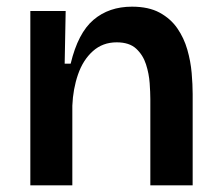

<svg xmlns="http://www.w3.org/2000/svg" viewBox="-20 -556 661 576"><path d="M71 0V-523H177L174 -365H192Q214 -457 260.5 -496.5Q307 -536 376 -536Q426 -536 459 -518Q492 -500 512 -471Q532 -442 542 -407Q552 -372 555 -337Q558 -302 558 -274V0H431V-259Q431 -278 429 -306.5Q427 -335 418 -363Q409 -391 388.5 -410Q368 -429 330 -429Q288 -429 258.5 -402.5Q229 -376 214 -332.5Q199 -289 197 -239V0Z"/></svg>

Font: Bricolage Grotesque 10pt SemiBold
Style: Regular
Weight: 600
Designer: Mathieu Triay
Foundry: Atelier Triay
Version: Version 1.000; ttfautohint (v1.8.4.7-5d5b);gftools[0.9.29]